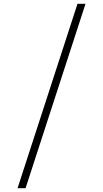

<svg xmlns="http://www.w3.org/2000/svg" viewBox="-20 -843 540 1006"><path d="M72 143 386 -823H428L114 143Z"/></svg>

Font: Iosevka Slab Extralight
Style: Regular
Weight: 200
Monospace: yes
Designer: Belleve Invis
Foundry: Belleve Invis
Version: Version 11.1.1; ttfautohint (v1.8.3)